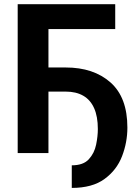

<svg xmlns="http://www.w3.org/2000/svg" viewBox="-20 -731 663 917"><path d="M530.3 -710.9V-592.3H211.4V0H64.5V-710.9ZM155.3 -293.5V-408.7H293.9Q426.8 -408.7 507.6 -337.4Q588.4 -266.1 588.4 -121.6Q588.4 -51.3 563 14.9Q537.6 81.1 479.2 123.8Q420.9 166.5 322.8 166.5L322.8 58.6Q377.9 58.6 404.3 29.5Q430.7 0.5 439 -39.8Q447.3 -80.1 447.3 -114.7Q447.3 -174.8 429.4 -214.6Q411.6 -254.4 377.4 -273.9Q343.3 -293.5 293.9 -293.5Z"/></svg>

Font: RobotoDEMO
Style: Regular
Weight: 400
Designer: Christian Robertson
Foundry: Google
Version: Version 2.136